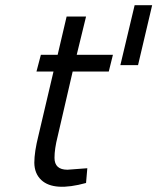

<svg xmlns="http://www.w3.org/2000/svg" viewBox="-20 -712 609 743"><path d="M190.9 -101.1Q190.9 -55.2 241.2 -55.2L317.9 -61L313 -3.9Q189 30.3 140.1 -15.1Q113.3 -40 112.8 -82Q112.8 -124 128.9 -188L187 -435.1H121.1L138.2 -500H203.1L237.8 -647.9H313L276.9 -500H417L400.9 -435.1H261.2L203.1 -184.1Q190.9 -136.2 190.9 -101.1ZM568.8 -691.9 514.2 -460H445.8L501 -691.9Z"/></svg>

Font: TitilliumWeb-Italic
Style: Italic
Weight: 400
Italic angle: -13°
Version: Version 1.001;PS 57.000;hotconv 1.0.70;makeotf.lib2.5.55311